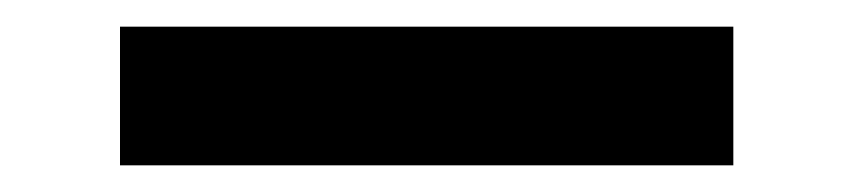

<svg xmlns="http://www.w3.org/2000/svg" viewBox="-20 -402 640 144"><path d="M70 -278V-382H530V-278Z"/></svg>

Font: TypoPRO Source Code Pro
Style: Bold
Weight: 700
Monospace: yes
Designer: Paul D. Hunt, Teo Tuominen
Foundry: Adobe Systems Incorporated
Version: Version 2.010;PS 1.0;hotconv 1.0.84;makeotf.lib2.5.63406